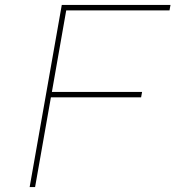

<svg xmlns="http://www.w3.org/2000/svg" viewBox="-20 -757 710 777"><path d="M100 0 230 -737H670L666 -715H248L190 -385H555L551 -363H186L122 0Z"/></svg>

Font: Tomorrow Thin
Style: Italic
Weight: 250
Italic angle: -10°
Designer: Tony de Marco, Monica Rizzolli
Foundry: Just in Type
Version: Version 2.002